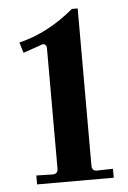

<svg xmlns="http://www.w3.org/2000/svg" viewBox="-48 -654 461 691"><g transform="rotate(-5 182.5 -309.0)"><path d="M258.8 -618.2V-50.8Q258.8 -30.8 276.9 -30.8L335 -32.2V0H58.1V-32.2L117.2 -30.8Q136.2 -30.8 136.2 -50.8V-483.9Q136.7 -493.2 130.9 -498Q125 -502.9 117.2 -499L50.8 -476.1L39.1 -514.2Q144.5 -539.6 237.8 -618.2Z"/></g></svg>

Font: Unna-Bold
Style: Bold
Weight: 700
Designer: Jorge de Buen U.
Foundry: Omnibus-Type
Version: Version 2.006;PS 002.006;hotconv 1.0.70;makeotf.lib2.5.58329